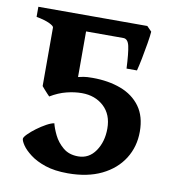

<svg xmlns="http://www.w3.org/2000/svg" viewBox="-74 -681 690 761"><g transform="rotate(10 271.5 -300.0)"><path d="M501.5 -197.3Q501.5 -136.7 471.2 -88.6Q440.9 -40.5 384.3 -12.9Q327.6 14.6 248.5 14.6Q195.3 14.6 157.7 2Q120.1 -10.7 96.2 -29.1Q72.3 -47.4 61 -64.2Q49.8 -81.1 49.8 -89.4Q49.8 -95.7 62.5 -108.6Q75.2 -121.6 94 -135.5Q112.8 -149.4 131.6 -159.7Q150.4 -169.9 162.1 -171.4Q166.5 -152.3 179.4 -125.7Q192.4 -99.1 216.3 -78.9Q240.2 -58.6 277.3 -58.6Q320.8 -58.6 346.7 -96.2Q372.6 -133.8 372.6 -187Q372.6 -243.7 337.6 -275.9Q302.7 -308.1 249 -308.1Q219.7 -308.1 187.7 -300Q155.8 -292 123.5 -272.5Q121.6 -274.4 114.3 -282Q106.9 -289.6 99.9 -297.9Q92.8 -306.2 90.8 -308.6V-544.4Q90.8 -550.3 72.8 -559.1Q54.7 -567.9 19.5 -574.7V-615.2H458L477.1 -595.7Q476.1 -579.1 470.9 -547.9Q465.8 -516.6 459.5 -484.9Q453.1 -453.1 448.2 -434.6H406.2Q403.3 -497.1 397.2 -524.4Q391.1 -551.8 372.6 -551.8H222.7V-368.2Q231.9 -370.6 244.4 -372.8Q256.8 -375 280.3 -375Q344.2 -375 394.3 -356.2Q444.3 -337.4 472.9 -298.1Q501.5 -258.8 501.5 -197.3Z"/></g></svg>

Font: Gentium Book Plus
Style: Bold
Weight: 700
Designer: Victor Gaultney, Annie Olsen, Iska Routamaa, Becca Hirsbrunner
Foundry: SIL International
Version: Version 6.101